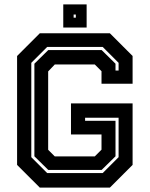

<svg xmlns="http://www.w3.org/2000/svg" viewBox="-20 -851 679 871"><path d="M160.5 0 57.5 -103V-597L160.5 -700H478.5L581.5 -597V-471H440.5V-528L410 -558.5H228.5L198.5 -527V-171.5L228.5 -141.5H410L440.5 -172V-241H302V-382H581.5V-103L478.5 0ZM194 -66H446L518 -138V-317H366V-303H504V-142L441 -80H199L136 -142V-562L199 -624H441L504 -562V-531H518V-566L446 -638H194L122 -566V-138ZM267 -726V-831H373V-726ZM314 -771H324V-785H314Z"/></svg>

Font: Tourney Thin
Style: Bold
Weight: 700
Version: Version 1.015